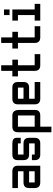

<svg xmlns="http://www.w3.org/2000/svg" viewBox="1200 -1924 919 3360"><g transform="rotate(-90 1660.0 -244.5)"><path d="M439.5 0H146.5Q48.8 0 48.8 -97.7V-195.3Q48.8 -293 146.5 -293H341.8V-390.6H48.8V-488.3H341.8Q439.5 -488.3 439.5 -390.6ZM146.5 -97.7H341.8V-195.3H146.5Z M537.1 -146.5H634.8V-97.7H830.1V-195.3H634.8Q537.1 -195.3 537.1 -295.4V-395.5Q537.1 -488.3 634.8 -488.3H830.1Q927.7 -488.3 927.7 -415V-341.8H830.1V-390.6H634.8V-293H830.1Q927.7 -293 927.7 -195.3V-97.7Q927.7 0 830.1 0H634.8Q537.1 0 537.1 -97.7Z M1025.4 -390.6Q1025.4 -488.3 1123 -488.3H1318.4Q1416 -488.3 1416 -366.2V-97.7Q1416 0 1318.4 0H1123V195.3H1025.4ZM1318.4 -390.6H1123V-97.7H1318.4Z M1611.3 -488.3H1806.6Q1904.3 -488.3 1904.3 -390.6V-293Q1904.3 -195.3 1806.6 -195.3H1611.3V-97.7H1904.3V0H1611.3Q1513.7 0 1513.7 -97.7V-390.6Q1513.7 -488.3 1611.3 -488.3ZM1806.6 -390.6H1611.3V-293H1806.6Z M2197.3 0Q2099.6 0 2099.6 -97.7V-390.6H2002V-488.3H2099.6V-683.6H2197.3V-488.3H2294.9V-390.6H2197.3V-97.7H2392.6V0Z M2685.5 0Q2587.9 0 2587.9 -97.7V-390.6H2490.2V-488.3H2587.9V-683.6H2685.5V-488.3H2783.2V-390.6H2685.5V-97.7H2880.9V0Z M3076.2 -537.1V-634.8H3173.8V-537.1ZM2978.5 0V-97.7H3076.2V-390.6H2978.5V-488.3H3173.8V-97.7H3271.5V0Z"/></g></svg>

Font: BabelStone Runic
Style: Regular
Weight: 400
Designer: Andrew West
Foundry: BabelStone
Version: Version 7.004 November 9, 2023